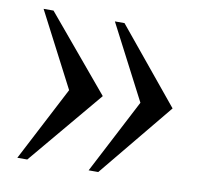

<svg xmlns="http://www.w3.org/2000/svg" viewBox="-62 -552 659 623"><g transform="rotate(10 268.0 -240.5)"><path d="M268.1 -486.3H299.8L501.5 -240.7L299.8 4.4H268.1L395.5 -240.7ZM33.2 -486.3H65.9L271.5 -240.7L65.9 4.4H33.2L160.6 -240.7Z"/></g></svg>

Font: Arian Grqi
Style: Italic
Weight: 400
Italic angle: -15°
Designer: Ruben Hakobyan (Tarumian)
Foundry: Ruben Hakobyan (Tarumian)
Version: Version 1.002